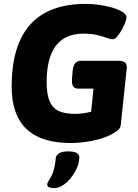

<svg xmlns="http://www.w3.org/2000/svg" viewBox="-20 -728 712 988"><path d="M344 8Q40 8 40 -282Q40 -708 422 -708Q455 -708 490.5 -703Q526 -698 557 -689Q588 -680 608 -668Q619 -661 625 -654.5Q631 -648 631 -638Q631 -629 624 -611Q617 -593 606 -573.5Q595 -554 583 -540Q571 -526 560 -526Q548 -526 528 -533.5Q508 -541 479 -548Q450 -555 410 -555Q220 -555 220 -305Q220 -241 236 -205.5Q252 -170 284 -156Q316 -142 365 -142Q386 -142 407.5 -145Q429 -148 449 -153L461 -272H380Q345 -272 351 -327L354 -365Q359 -415 396 -415H589Q614 -415 624 -405.5Q634 -396 632 -375L602 -90Q601 -72 590 -61Q579 -50 551 -35Q512 -15 454 -3.5Q396 8 344 8ZM260 240Q246 240 234.5 236.5Q223 233 223 222Q223 212 231.5 200.5Q240 189 251 163.5Q262 138 267 86Q269 70 284 60.5Q299 51 332 51Q388 51 388 82Q388 108 376 135.5Q364 163 345 187Q326 211 303.5 225.5Q281 240 260 240Z"/></svg>

Font: Asap ExtraBold
Style: Italic
Weight: 800
Italic angle: -6°
Designer: Pablo Cosgaya
Foundry: Omnibus-Type
Version: Version 3.001; ttfautohint (v1.8.4.7-5d5b)